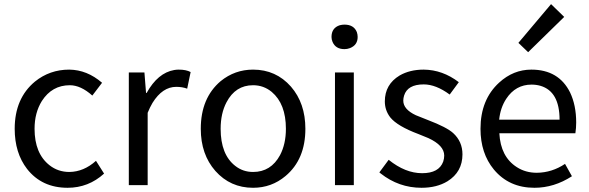

<svg xmlns="http://www.w3.org/2000/svg" viewBox="-20 -892 2838 925"><path d="M305.7 12.7Q181.6 12.7 110.4 -78.1Q50.8 -155.3 50.8 -271.5Q50.8 -418 148.4 -499Q219.7 -556.6 313.5 -556.6Q399.4 -555.7 471.7 -493.2L424.8 -431.6Q369.1 -481.4 316.4 -481.4Q230.5 -481.4 181.6 -405.3Q146.5 -348.6 146.5 -271.5Q146.5 -152.3 218.8 -95.7Q259.8 -63.5 314.5 -63.5Q383.8 -64.5 442.4 -117.2L481.4 -55.7Q406.2 12.7 305.7 12.7Z M600.6 0V-543H675.8L683.6 -444.3H686.5Q740.2 -541 819.3 -554.7Q830.1 -556.6 840.8 -556.6Q877 -556.6 898.4 -544.9L881.8 -464.8Q858.4 -473.6 829.1 -473.6Q762.7 -473.6 714.8 -396.5Q702.1 -375 691.4 -348.6V0Z M1199.2 12.7Q1089.8 12.7 1017.6 -68.4Q947.3 -148.4 947.3 -271.5Q947.3 -419.9 1043 -501Q1111.3 -556.6 1199.2 -556.6Q1309.6 -556.6 1381.8 -474.6Q1451.2 -394.5 1451.2 -271.5Q1451.2 -124 1355.5 -43.9Q1288.1 12.7 1199.2 12.7ZM1199.2 -63.5Q1285.2 -63.5 1329.1 -144.5Q1357.4 -198.2 1357.4 -271.5Q1357.4 -391.6 1289.1 -449.2Q1250 -481.4 1199.2 -481.4Q1114.3 -481.4 1071.3 -399.4Q1043 -345.7 1043 -271.5Q1043 -147.5 1113.3 -92.8Q1150.4 -63.5 1199.2 -63.5Z M1593.8 0V-543H1684.6V0ZM1639.6 -655.3Q1596.7 -655.3 1582 -690.4Q1577.1 -702.1 1577.1 -713.9Q1577.1 -757.8 1617.2 -770.5Q1628.9 -773.4 1639.6 -773.4Q1684.6 -773.4 1699.2 -737.3Q1703.1 -725.6 1703.1 -713.9Q1703.1 -674.8 1666 -660.2Q1653.3 -655.3 1639.6 -655.3Z M2010.7 12.7Q1901.4 12.7 1813.5 -56.6Q1810.5 -59.6 1807.6 -61.5L1852.5 -122.1Q1932.6 -57.6 2013.7 -57.6Q2094.7 -57.6 2115.2 -113.3Q2120.1 -127.9 2120.1 -142.6Q2120.1 -191.4 2043.9 -226.6Q2027.3 -233.4 1996.1 -246.1Q1894.5 -284.2 1860.4 -326.2Q1834 -360.4 1834 -403.3Q1834 -485.4 1905.3 -528.3Q1954.1 -556.6 2021.5 -556.6Q2112.3 -555.7 2190.4 -496.1L2146.5 -436.5Q2080.1 -485.4 2021.5 -485.4Q1943.4 -485.4 1926.8 -431.6Q1922.9 -418.9 1922.9 -407.2Q1922.9 -365.2 1983.4 -336.9Q1997.1 -331.1 2042 -313.5Q2131.8 -279.3 2163.1 -251Q2208 -210 2208 -148.4Q2208 -63.5 2135.7 -18.6Q2084 12.7 2010.7 12.7Z M2554.7 12.7Q2432.6 12.7 2359.4 -75.2Q2294.9 -153.3 2294.9 -271.5Q2294.9 -412.1 2384.8 -494.1Q2453.1 -556.6 2540 -556.6Q2671.9 -556.6 2726.6 -446.3Q2755.9 -384.8 2755.9 -301.8Q2755.9 -275.4 2752 -250H2385.7Q2391.6 -136.7 2469.7 -86.9Q2511.7 -59.6 2566.4 -59.6Q2639.6 -60.5 2702.1 -102.5L2735.4 -43Q2649.4 12.7 2554.7 12.7ZM2384.8 -315.4H2675.8Q2675.8 -451.2 2584 -478.5Q2563.5 -484.4 2541 -484.4Q2463.9 -484.4 2418.9 -416Q2390.6 -373 2384.8 -315.4ZM2524.4 -640.6 2477.5 -685.5 2634.8 -872.1 2698.2 -810.5Z"/></svg>

Font: Taipei Sans TC Beta
Style: Regular
Weight: 400
Designer: JT Foundry
Foundry: JT Foundry
Version: Version 1.000